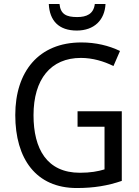

<svg xmlns="http://www.w3.org/2000/svg" viewBox="-20 -938 701 968"><path d="M512 -918H458C452 -867 416 -852 369 -852C315 -852 285 -866 280 -918H226C230 -833 277 -784 367 -784C455 -784 508 -837 512 -918ZM371 -377V-299H507V-84C474 -74 436 -67 383 -67C216 -67 149 -188 149 -357C149 -539 236 -646 388 -646C447 -646 504 -629 552 -605L585 -681C529 -708 463 -724 390 -724C175 -724 57 -577 57 -358C57 -137 162 10 367 10C454 10 524 -2 594 -26V-377Z"/></svg>

Font: Noto Sans Bengali UI SemiCondensed
Style: Regular
Weight: 400
Width: 4
Designer: Jelle Bosma - Monotype Design Team
Foundry: Monotype Imaging Inc.
Version: Version 2.003